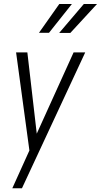

<svg xmlns="http://www.w3.org/2000/svg" viewBox="-20 -770 516 982"><path d="M43 192.9 130.4 -0.5 62.5 -500.5 62 -502H64H118.7H119.6L120.1 -500.5L168 -86.4L356 -501V-502H356.9H413.6H415.5L415 -500L92.3 192.9ZM283.2 -749.5H347.7L230.5 -602.1H179.2ZM408.7 -749.5H476.1L339.8 -601.6H282.7Z"/></svg>

Font: MAUL Condensed Light Italic
Style: Light Italic
Weight: 300
Italic angle: -12°
Designer: MAUL
Version: Version 1.0; 2020; ttfautohint (v1.8.3)